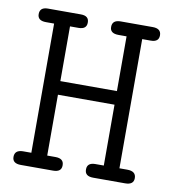

<svg xmlns="http://www.w3.org/2000/svg" viewBox="-72 -675 669 739"><g transform="rotate(10 262.5 -305.5)"><path d="M24.9 -25.9Q24.9 -52.7 57.1 -53.2Q57.1 -53.2 89.8 -53.2V-558.1H58.1Q24.9 -558.1 24.9 -584Q24.9 -610.8 56.2 -610.8H185.1Q217.3 -610.8 216.8 -584Q216.8 -558.1 185.1 -558.1Q185.1 -558.1 151.9 -558.1V-344.2H373V-558.1H341.8Q307.6 -558.1 308.1 -584Q308.1 -610.8 340.8 -610.8H465.8Q499 -610.8 499 -584Q499 -558.1 467.8 -558.1H434.1V-53.2H464.8Q499 -53.2 499 -25.9Q499 0 465.8 0H340.8Q307.6 0 308.1 -26.9Q308.1 -52.7 338.9 -53.2H373V-291H151.9V-53.2H184.1Q217.3 -53.2 216.8 -25.9Q216.8 0 184.1 0H58.1Q24.9 0 24.9 -25.9Z"/></g></svg>

Font: CMU Typewriter Text
Style: Light
Weight: 200
Version: Version 0.7.0